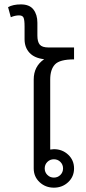

<svg xmlns="http://www.w3.org/2000/svg" viewBox="-20 -845 390 873"><path d="M16.7 -812.5Q39.2 -825 75 -825Q114.2 -825 132.1 -801.7Q150 -778.3 150 -741.7V-683.3Q150 -655 160.8 -642.1Q171.7 -629.2 200 -629.2H316.7V-575Q251.7 -575 230 -552.1Q208.3 -529.2 208.3 -483.3V-165Q218.3 -166.7 225 -166.7Q263.3 -166.7 290 -141.7Q316.7 -116.7 316.7 -79.2Q316.7 -41.7 290 -16.7Q263.3 8.3 225 8.3Q186.7 8.3 160 -16.7Q133.3 -41.7 133.3 -79.2V-483.3Q133.3 -543.3 180.8 -575.8Q136.7 -580.8 114.2 -605Q91.7 -629.2 91.7 -666.7V-725Q91.7 -754.2 87.1 -764.6Q82.5 -775 66.7 -775Q48.3 -775 29.2 -766.7ZM254.6 -108.8Q242.5 -120.8 225 -120.8Q207.5 -120.8 195.4 -108.8Q183.3 -96.7 183.3 -79.2Q183.3 -61.7 195.4 -49.6Q207.5 -37.5 225 -37.5Q242.5 -37.5 254.6 -49.6Q266.7 -61.7 266.7 -79.2Q266.7 -96.7 254.6 -108.8Z"/></svg>

Font: BoonBaan
Style: Regular
Weight: 400
Designer: Sungsit Sawaiwan
Foundry: FontUni
Version: Version 2.0